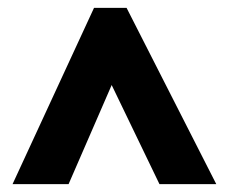

<svg xmlns="http://www.w3.org/2000/svg" viewBox="-20 -827 584 490"><path d="M12 -357H155L265 -610L387 -357H532L303 -807H220Z"/></svg>

Font: Noto Sans Kannada UI SemiCondensed Black
Style: Regular
Weight: 900
Width: 4
Designer: Jelle Bosma - Monotype Design Team
Foundry: Monotype Imaging Inc.
Version: Version 2.005